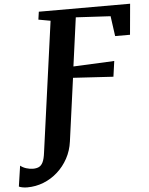

<svg xmlns="http://www.w3.org/2000/svg" viewBox="-174 -794 853 1099"><g transform="rotate(-5 253.0 -245.0)"><path d="M-62.5 253Q-77.5 253 -90.8 250.2Q-104 247.5 -110 244L-92.5 125.5Q-78.5 137 -58.8 143.2Q-39 149.5 -19.5 149.5Q0 149.5 14 142.8Q28 136 37 117.5Q46 99 50.5 62.5L153.5 -685.5L84.5 -698L91 -743H615.5L599.5 -566H514L498 -681.5L299 -692.5L261 -413.5L496.5 -424.5L484 -335L253 -349L203.5 12.5Q196.5 65 172.5 109Q148.5 153 112.5 185.2Q76.5 217.5 31.8 235.2Q-13 253 -62.5 253Z"/></g></svg>

Font: Merriweather 36pt
Style: Bold Italic
Weight: 700
Italic angle: -7.8°
Version: Version 2.101